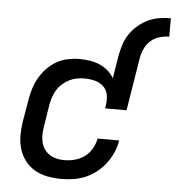

<svg xmlns="http://www.w3.org/2000/svg" viewBox="-53 -793 778 850"><g transform="rotate(5 336.0 -367.5)"><path d="M456 -560Q461 -585 469 -609.5Q477 -634 492 -656Q507 -678 528 -695.5Q549 -713 572.5 -724Q596 -735 622 -739Q648 -743 672 -743V-661Q651 -661 630 -655Q609 -649 592 -635Q575 -621 565 -600.5Q555 -580 551 -560ZM249 8Q218 8 187.5 2Q157 -4 132 -18.5Q107 -33 89 -56.5Q71 -80 62.5 -108.5Q54 -137 54 -168.5Q54 -200 59 -231L76 -331Q80 -356 88 -381Q96 -406 109.5 -429Q123 -452 142 -471.5Q161 -491 184 -504Q207 -517 233 -522.5Q259 -528 284 -528Q308 -528 331 -524.5Q354 -521 374 -512.5Q394 -504 411 -489.5Q428 -475 439 -456L456 -560H551L512 -320H417L419 -336Q423 -360 418.5 -382Q414 -404 398 -418.5Q382 -433 360 -438.5Q338 -444 315 -444Q298 -444 281 -441Q264 -438 248 -430Q232 -422 218 -410Q204 -398 194.5 -383Q185 -368 179 -351Q173 -334 170 -317L154 -217Q151 -199 150.5 -181.5Q150 -164 154 -147Q158 -130 167.5 -116Q177 -102 191 -93Q205 -84 221.5 -80Q238 -76 256 -76Q279 -76 302.5 -82Q326 -88 346 -102.5Q366 -117 378.5 -139Q391 -161 395 -183V-184H491V-183Q487 -157 475.5 -130.5Q464 -104 446.5 -81Q429 -58 406 -40Q383 -22 357 -11Q331 0 303.5 4Q276 8 249 8Z"/></g></svg>

Font: Iosevka Aile Medium Oblique
Style: Regular
Weight: 500
Italic angle: -9°
Designer: Belleve Invis
Foundry: Belleve Invis
Version: Version 31.1.0; ttfautohint (v1.8.4)